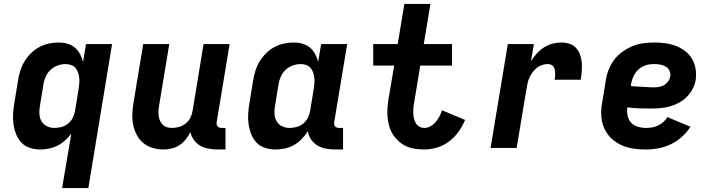

<svg xmlns="http://www.w3.org/2000/svg" viewBox="-20 -755 3640 980"><path d="M297 205 344 -73Q330 -54 312 -38Q294 -22 273 -11.5Q252 -1 230 3.5Q208 8 185 8Q158 8 132 -0.5Q106 -9 88.5 -28Q71 -47 61.5 -72Q52 -97 48.5 -123.5Q45 -150 47 -178Q49 -206 54 -234L72 -344Q76 -369 83.5 -393.5Q91 -418 104.5 -440.5Q118 -463 137.5 -482.5Q157 -502 180 -514.5Q203 -527 228.5 -532.5Q254 -538 279 -538Q302 -538 323.5 -532Q345 -526 361.5 -512.5Q378 -499 388.5 -479.5Q399 -460 404 -439L419 -530H552L431 205ZM258 -102Q276 -102 294.5 -107Q313 -112 328 -124.5Q343 -137 351.5 -154Q360 -171 363 -189L381 -299Q383 -314 384.5 -328.5Q386 -343 384.5 -357Q383 -371 378.5 -384.5Q374 -398 365.5 -408Q357 -418 343.5 -423Q330 -428 315 -428Q295 -428 275 -421Q255 -414 239 -399.5Q223 -385 214 -365.5Q205 -346 202 -326L184 -216Q180 -195 181 -174.5Q182 -154 191.5 -137Q201 -120 219 -111Q237 -102 258 -102Z M815 8Q786 8 759 0Q732 -8 711 -25.5Q690 -43 677.5 -67.5Q665 -92 659.5 -119.5Q654 -147 655.5 -176Q657 -205 662 -234L711 -530H844L792 -216Q790 -203 789 -189.5Q788 -176 790 -163Q792 -150 797 -138.5Q802 -127 811 -118Q820 -109 832.5 -105.5Q845 -102 859 -102Q877 -102 895 -107.5Q913 -113 928 -125Q943 -137 951.5 -154Q960 -171 963 -189L1019 -530H1152L1086 -132Q1085 -126 1086 -120Q1087 -114 1090.5 -110Q1094 -106 1099.5 -104Q1105 -102 1111 -102H1131V8H1093Q1069 8 1046 4Q1023 0 1003.5 -10.5Q984 -21 970.5 -39.5Q957 -58 952 -80Q942 -61 928 -43.5Q914 -26 895.5 -14Q877 -2 856 3Q835 8 815 8Z M1385 8Q1358 8 1332 -0.5Q1306 -9 1288.5 -28Q1271 -47 1261.5 -72Q1252 -97 1248.5 -123.5Q1245 -150 1247 -178Q1249 -206 1254 -234L1272 -344Q1276 -369 1283.5 -393.5Q1291 -418 1304.5 -440.5Q1318 -463 1337.5 -482.5Q1357 -502 1380 -514.5Q1403 -527 1428.5 -532.5Q1454 -538 1479 -538Q1502 -538 1523.5 -532Q1545 -526 1561.5 -512.5Q1578 -499 1588.5 -479.5Q1599 -460 1604 -439L1619 -530H1752L1686 -132Q1685 -126 1686 -120Q1687 -114 1690.5 -110Q1694 -106 1699.5 -104Q1705 -102 1711 -102H1731V8H1693Q1669 8 1645 4Q1621 0 1601 -12Q1581 -24 1568 -43Q1555 -62 1551 -85Q1538 -64 1520 -45.5Q1502 -27 1480 -14.5Q1458 -2 1433.5 3Q1409 8 1385 8ZM1458 -102Q1476 -102 1494.5 -107Q1513 -112 1528 -124.5Q1543 -137 1551.5 -154Q1560 -171 1563 -189L1581 -299Q1583 -314 1584.5 -328.5Q1586 -343 1584.5 -357Q1583 -371 1578.5 -384.5Q1574 -398 1565.5 -408Q1557 -418 1543.5 -423Q1530 -428 1515 -428Q1495 -428 1475 -421Q1455 -414 1439 -399.5Q1423 -385 1414 -365.5Q1405 -346 1402 -326L1384 -216Q1380 -195 1381 -174.5Q1382 -154 1391.5 -137Q1401 -120 1419 -111Q1437 -102 1458 -102Z M2146 8Q2122 8 2098.5 4.5Q2075 1 2054 -8.5Q2033 -18 2016 -33Q1999 -48 1986.5 -67Q1974 -86 1967.5 -108Q1961 -130 1958.5 -153.5Q1956 -177 1957.5 -201Q1959 -225 1963 -250L1992 -420H1885V-530H2010L2044 -735H2177L2143 -530H2287V-420H2125L2094 -232Q2091 -218 2090 -204Q2089 -190 2089.5 -176.5Q2090 -163 2093 -150Q2096 -137 2102.5 -126Q2109 -115 2120.5 -108.5Q2132 -102 2146 -102Q2162 -102 2177.5 -110.5Q2193 -119 2204 -132.5Q2215 -146 2223 -161Q2231 -176 2236 -192L2354 -143Q2341 -112 2320.5 -83Q2300 -54 2272 -33Q2244 -12 2211 -2Q2178 8 2146 8Z M2484 0 2572 -530H2705L2690 -442Q2703 -463 2719.5 -481.5Q2736 -500 2756.5 -513Q2777 -526 2799.5 -532Q2822 -538 2845 -538Q2867 -538 2887 -531.5Q2907 -525 2920.5 -510Q2934 -495 2941 -475Q2948 -455 2949.5 -434.5Q2951 -414 2949.5 -392Q2948 -370 2944 -348H2811Q2813 -357 2813.5 -365.5Q2814 -374 2813.5 -383Q2813 -392 2811.5 -400Q2810 -408 2805.5 -414.5Q2801 -421 2793 -424.5Q2785 -428 2777 -428Q2762 -428 2747.5 -423.5Q2733 -419 2721 -409.5Q2709 -400 2699.5 -387.5Q2690 -375 2683.5 -361.5Q2677 -348 2673.5 -333.5Q2670 -319 2668 -305L2617 0Z M3277 8Q3252 8 3227 5.5Q3202 3 3178.5 -4Q3155 -11 3134.5 -23Q3114 -35 3097.5 -51.5Q3081 -68 3069.5 -89.5Q3058 -111 3053 -134.5Q3048 -158 3048.5 -183.5Q3049 -209 3054 -234L3072 -344Q3076 -372 3086.5 -399Q3097 -426 3115 -450Q3133 -474 3158 -491.5Q3183 -509 3210 -520Q3237 -531 3265.5 -534.5Q3294 -538 3322 -538Q3350 -538 3378 -534Q3406 -530 3431.5 -520Q3457 -510 3478 -493.5Q3499 -477 3512.5 -454Q3526 -431 3530.5 -403Q3535 -375 3531 -347Q3527 -323 3515 -300.5Q3503 -278 3485 -260Q3467 -242 3444.5 -230Q3422 -218 3397.5 -211.5Q3373 -205 3349.5 -203Q3326 -201 3302 -201Q3272 -201 3241.5 -202Q3211 -203 3182 -207Q3179 -185 3183.5 -164Q3188 -143 3201.5 -128.5Q3215 -114 3235.5 -108Q3256 -102 3277 -102Q3292 -102 3307.5 -104.5Q3323 -107 3338 -114Q3353 -121 3365.5 -132Q3378 -143 3387 -157L3504 -108Q3486 -79 3460 -56Q3434 -33 3403.5 -18.5Q3373 -4 3341 2Q3309 8 3277 8ZM3315 -309Q3328 -309 3342 -311Q3356 -313 3368.5 -320Q3381 -327 3390 -339Q3399 -351 3401 -364Q3404 -379 3397.5 -393Q3391 -407 3379 -414.5Q3367 -422 3351.5 -425Q3336 -428 3321 -428Q3307 -428 3293 -426Q3279 -424 3265.5 -418Q3252 -412 3240.5 -402Q3229 -392 3221 -379.5Q3213 -367 3208.5 -353.5Q3204 -340 3201 -326L3200 -316Q3214 -314 3228.5 -313.5Q3243 -313 3257.5 -312Q3272 -311 3286 -310Q3300 -309 3315 -309Z"/></svg>

Font: Iosevka Curly XBdEx
Style: Italic
Weight: 800
Width: 7
Italic angle: -9°
Monospace: yes
Designer: Belleve Invis
Foundry: Belleve Invis
Version: Version 11.1.0; ttfautohint (v1.8.3)